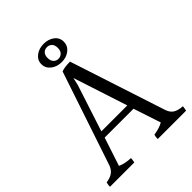

<svg xmlns="http://www.w3.org/2000/svg" viewBox="-226 -1007 1026 1026"><g transform="rotate(-45 287.0 -493.5)"><path d="M325 -820Q325 -842 314 -853Q303 -864 286.5 -864Q270 -864 259 -853Q248 -842 248 -820.5Q248 -799 259 -787.5Q270 -776 286 -776Q302 -776 313.5 -787Q325 -798 325 -820ZM371 -821Q371 -790 346.5 -770.5Q322 -751 286.5 -751Q251 -751 226 -770.5Q201 -790 201 -820.5Q201 -851 226 -870Q251 -889 286.5 -889Q322 -889 346.5 -870.5Q371 -852 371 -821ZM174 -340H370L270 -647L260 -604ZM358 -98Q358 -115 362 -127Q407 -134 432 -149L381 -304H163L110 -143Q141 -129 185 -127Q185 -116 181 -98H-3Q-3 -111 1 -127Q34 -132 51 -145.5Q68 -159 76 -182L254 -713Q278 -722 319 -722L495 -183Q504 -154 523 -141.5Q542 -129 577 -127Q575 -107 572 -98Z"/></g></svg>

Font: Halant
Style: Regular
Weight: 400
Designer: Hitesh Malaviya (Devanagari), Satya Rajpurohit (Latin)
Foundry: Indian Type Foundry
Version: Version 1.100;PS 1.0;hotconv 1.0.78;makeotf.lib2.5.61930; tt